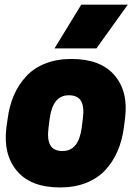

<svg xmlns="http://www.w3.org/2000/svg" viewBox="-20 -800 600 834"><path d="M333 -779.8H535.2L398.9 -589.8H216.8ZM522.9 -284.2 518.1 -246.1Q510.7 -189.9 490.7 -143.6Q470.7 -97.2 437.5 -61.3Q404.3 -25.4 354.2 -5.6Q304.2 14.2 241.2 14.2Q113.8 14.2 53.5 -57.6Q-6.8 -129.4 7.8 -246.1L13.2 -284.2Q20.5 -340.3 40.5 -386.5Q60.5 -432.6 93.8 -468.5Q127 -504.4 177 -524.2Q227.1 -543.9 290 -543.9Q417.5 -543.9 478 -472.4Q538.6 -400.9 522.9 -284.2ZM195.8 -284.2 190.9 -246.1Q184.1 -194.8 198.5 -169.4Q212.9 -144 252 -144Q321.8 -144 335 -246.1L339.8 -284.2Q346.7 -335.4 332.3 -360.8Q317.9 -386.2 278.8 -386.2Q209 -386.2 195.8 -284.2Z"/></svg>

Font: Cooper Hewitt
Style: Heavy Italic
Weight: 714
Designer: Village Type and Design LLC
Foundry: Cooper Hewitt Smithsonian Design Museum
Version: 1.000